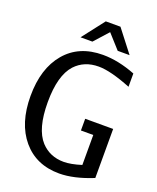

<svg xmlns="http://www.w3.org/2000/svg" viewBox="-171 -1037 942 1155"><g transform="rotate(20 300.0 -460.0)"><path d="M506 -796H430L349 -886L268 -796H192L302 -938H396ZM30 -362Q30 -538 116.5 -640.5Q203 -743 356 -743Q455 -743 565 -700V-615Q432 -668 356 -668Q264 -668 207 -607Q140 -534 140 -362Q140 -191 207 -118Q264 -57 352 -57Q398 -57 465 -78V-270H386V-345H565V-31Q444 18 351 18Q203 18 116.5 -84.5Q30 -187 30 -362Z"/></g></svg>

Font: Edlo
Style: Regular
Weight: 400
Monospace: yes
Version: Version 0.01